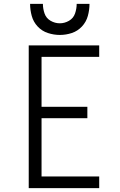

<svg xmlns="http://www.w3.org/2000/svg" viewBox="-20 -969 616 989"><path d="M128 0H491V-60H194V-360H430V-419H194V-676H491V-735H128ZM288 -789Q320 -789 350 -799Q380 -809 402 -832.5Q424 -856 432.5 -887Q441 -918 441 -949H375Q375 -924 366.5 -899.5Q358 -875 335.5 -862Q313 -849 288 -849Q263 -849 240.5 -862Q218 -875 209.5 -899.5Q201 -924 201 -949H135Q135 -918 143.5 -887Q152 -856 174 -832.5Q196 -809 226.5 -799Q257 -789 288 -789Z"/></svg>

Font: Iosevka Sparkle Light
Style: Regular
Weight: 300
Designer: Belleve Invis
Foundry: Belleve Invis
Version: Version 4.5.0; ttfautohint (v1.8.3)